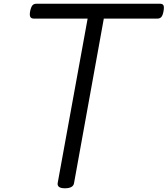

<svg xmlns="http://www.w3.org/2000/svg" viewBox="-20 -997 901 1032"><path d="M329 15Q286 15 290 -13L451 -897H163Q148 -897 143 -906Q138 -915 142 -937Q147 -960 154.5 -968.5Q162 -977 177 -977H839Q854 -977 858.5 -968.5Q863 -960 859 -937Q855 -915 847.5 -906Q840 -897 825 -897H538L378 -13Q376 1 363.5 8Q351 15 329 15Z"/></svg>

Font: Playwrite DE VA
Style: Regular
Weight: 400
Designer: Veronika Burian, José Scaglione
Foundry: TypeTogether
Version: Version 1.002